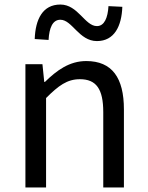

<svg xmlns="http://www.w3.org/2000/svg" viewBox="-20 -826 651 846"><path d="M92 0H183V-394C238 -449 276 -477 332 -477C404 -477 435 -434 435 -332V0H526V-344C526 -483 474 -557 360 -557C286 -557 230 -516 178 -465H175L167 -543H92ZM407 -645C484 -645 516 -711 519 -796L458 -799C455 -748 440 -711 407 -711C354 -711 324 -806 246 -806C168 -806 136 -741 133 -654L194 -650C197 -704 212 -739 246 -739C298 -739 328 -645 407 -645Z"/></svg>

Font: Squished Noto Sans CJK JP Regular
Style: Regular
Weight: 400
Designer: Ryoko NISHIZUKA (kana & ideographs); Paul D. Hunt (Latin, Greek & Cyrillic); Wenlong ZHANG (bopomofo); Sandoll Communica
Foundry: Adobe Systems Incorporated
Version: Version 1.004;PS 1.004;hotconv 1.0.82;makeotf.lib2.5.63406